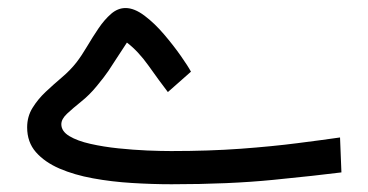

<svg xmlns="http://www.w3.org/2000/svg" viewBox="-20 -464 927 483"><path d="M410.6 -84Q385.7 -84 350.6 -85.4Q315.4 -86.9 277.8 -90.8Q240.2 -94.7 207.5 -102.1Q174.8 -109.4 154.5 -121.6Q134.3 -133.8 134.3 -151.4Q134.3 -164.6 148.9 -178.2Q163.6 -191.9 184.3 -208.5Q205.1 -225.1 223.1 -247.1Q241.7 -269.5 252.7 -285.6Q263.7 -301.8 273.9 -318.1Q284.2 -334.5 299.3 -356.9Q327.6 -335.4 353.8 -298.6Q379.9 -261.7 402.3 -232.4L460.4 -283.7Q453.1 -297.4 434.8 -323.5Q416.5 -349.6 392.8 -377.4Q369.1 -405.3 343.5 -424.6Q317.9 -443.8 295.9 -443.8Q276.4 -443.8 259.5 -429.2Q242.7 -414.6 227.8 -392.6Q212.9 -370.6 199.2 -347.4Q185.5 -324.2 172.4 -307.1Q157.2 -287.6 136.2 -269.8Q115.2 -252 95.2 -233.2Q75.2 -214.4 61.8 -192.6Q48.3 -170.9 48.3 -143.6Q48.3 -106.4 70.3 -81.3Q92.3 -56.2 129.6 -40Q167 -23.9 213.9 -15.4Q260.7 -6.8 311.8 -3.7Q362.8 -0.5 411.6 -0.5Q556.2 -0.5 667 -11.5Q777.8 -22.5 838.9 -30.3L835.4 -118.2Q791 -111.8 728 -103.8Q665 -95.7 585.4 -89.8Q505.9 -84 410.6 -84Z"/></svg>

Font: Vazirmatn NL
Style: Regular
Weight: 400
Designer: Saber Rastikerdar
Foundry: Saber Rastikerdar
Version: Version 33.003